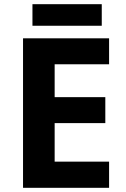

<svg xmlns="http://www.w3.org/2000/svg" viewBox="-20 -948 600 917"><path d="M501 -51H90V-765H501V-641H241V-484H483V-360H241V-176H501ZM466 -928V-825H135V-928Z"/></svg>

Font: Noto Sans Tamil UI
Style: Regular
Weight: 400
Designer: Jelle Bosma - Monotype Design Team
Foundry: Monotype Imaging Inc.
Version: Version 2.004